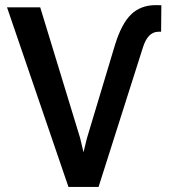

<svg xmlns="http://www.w3.org/2000/svg" viewBox="-20 -740 678 760"><path d="M297.4 -192.9 310.5 -137.2 323.7 -191.4 435.1 -562Q460.9 -646 499 -682.9Q537.1 -719.7 596.7 -719.7L618.7 -719.2L617.7 -614.3H606Q564.9 -613.3 545.9 -552.7L370.1 0H251L7.8 -710.9H139.2Z"/></svg>

Font: Roboto-o Medium
Style: Regular
Weight: 500
Designer: Google
Version: Version 2.134; 2016; ttfautohint (v1.6)